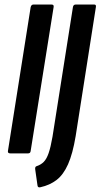

<svg xmlns="http://www.w3.org/2000/svg" viewBox="-20 -675 442 845"><path d="M25 0Q13 0 15 -11L115 -644Q118 -655 127 -655H207Q218 -655 216 -644L115 -11Q114 0 104 0ZM158 149Q146 152 145 141L135 71Q133 58 142 56Q160 50 172.5 37.5Q185 25 194 -1Q203 -27 211 -73L301 -644Q303 -655 313 -655H395Q404 -655 402 -644L313 -76Q300 2 279.5 48Q259 94 229 117Q199 140 158 149Z"/></svg>

Font: Sofia Sans Extra Condensed
Style: Bold Italic
Weight: 700
Italic angle: -9°
Designer: Botio Nikoltchev, Ani Petrova
Foundry: lettersoup
Version: Version 4.101